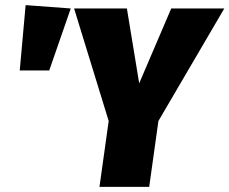

<svg xmlns="http://www.w3.org/2000/svg" viewBox="-20 -729 895 749"><path d="M855 -696 598 -257 562 0H368L404 -257L269 -696H475L523 -404L648 -696ZM80 -709 256 -696 172 -454H57Z"/></svg>

Font: Fira Sans Condensed Black
Style: Italic
Weight: 900
Width: 3
Italic angle: -8°
Designer: Carrois Corporate & Edenspiekermann AG
Foundry: Carrois Corporate GbR & Edenspiekermann AG
Version: Version 4.203